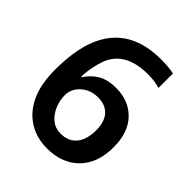

<svg xmlns="http://www.w3.org/2000/svg" viewBox="-204 -846 979 979"><g transform="rotate(45 286.0 -356.5)"><path d="M43 -304.2C43 -232.4 54.2 -173.8 76.7 -127.4C121.1 -35.2 202.6 9.8 296.9 9.8C369.6 9.8 427.2 -11.7 470.2 -55.2C512.7 -98.6 534.2 -158.2 534.2 -234.9C534.2 -305.7 515.6 -360.4 478 -399.4C440.4 -438.5 391.1 -458 329.1 -458C287.6 -458 253.9 -449.7 228 -433.6C202.1 -417.5 182.1 -397.5 168 -374H162.1C164.6 -421.4 172.9 -463.4 186 -501C212.9 -575.7 276.4 -622.1 396 -622.1C426.8 -622.1 455.1 -618.2 481.9 -610.8V-714.8C469.7 -717.8 455.1 -719.7 437 -721.2C418.9 -722.7 403.3 -723.1 389.2 -723.1C101.6 -723.1 43 -507.3 43 -304.2ZM294.9 -92.8C267.1 -92.8 243.7 -100.6 225.6 -116.7C189 -147.9 169.9 -198.7 169.9 -248C169.9 -301.8 219.7 -358.9 297.9 -358.9C372.6 -358.9 410.2 -311.5 410.2 -233.9C410.2 -138.2 363.3 -92.8 294.9 -92.8Z"/></g></svg>

Font: Noto Reveo Sans
Style: Regular
Weight: 600
Designer: Monotype Design Team
Foundry: Monotype Imaging Inc.
Version: Version 2.007